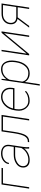

<svg xmlns="http://www.w3.org/2000/svg" viewBox="1427 -2005 781 3675"><g transform="rotate(-90 1817.5 -167.5)"><path d="M437.5 -501.5H146.5L71.3 0H44.9L124 -528.3H441.4Z M597.2 -15.6Q665.5 -15.6 726.1 -50.8Q786.6 -85.9 821.8 -148.9L839.8 -268.1H690.4Q610.8 -268.1 547.4 -230Q483.9 -191.9 476.1 -136.7Q468.3 -82 498.5 -48.8Q529.3 -15.6 597.2 -15.6ZM588.4 10.3Q514.2 10.7 477.1 -30.3Q439.9 -71.3 449.7 -139.6Q459.5 -208 528.8 -251Q598.1 -294.9 693.4 -294.9H843.8L855.5 -372.1Q865.7 -440.4 829.6 -476.1Q793.5 -511.7 719.7 -511.7Q646.5 -511.7 596.2 -476.6Q545.9 -441.4 537.6 -387.7L515.6 -388.7L515.1 -391.1Q522 -454.1 578.6 -496.1Q635.3 -538.1 718.3 -538.1Q801.3 -538.1 847.2 -494.6Q893.1 -451.2 881.8 -371.1L842.3 -106.4Q833 -45.4 839.8 0H810.5Q809.1 -58.6 814 -97.2Q779.8 -49.3 721.2 -19.5Q662.6 10.3 588.4 10.3Z M949.2 0H933.6L937.5 -25.9H954.6Q1008.3 -25.9 1045.2 -83.7Q1082 -141.6 1104.5 -288.1L1140.1 -528.3H1455.1L1376 0H1349.1L1424.3 -501.5H1162.6L1130.9 -288.1Q1106.4 -127.4 1065.7 -63.7Q1024.9 0 949.2 0Z M1579.6 -311 1580.6 -308.1H1944.8L1947.3 -324.2Q1959.5 -408.2 1918.9 -460Q1877.9 -511.7 1800.8 -511.7Q1723.6 -511.7 1661.6 -454.1Q1599.6 -396.5 1579.6 -311ZM1938.5 -479Q1987.3 -419.9 1973.1 -322.3L1967.3 -281.7H1571.3L1565.4 -244.1Q1550.8 -145 1596.7 -80.6Q1642.6 -16.1 1726.6 -16.1Q1836.9 -16.1 1903.3 -80.6L1914.1 -60.1Q1840.8 10.3 1722.7 10.3Q1635.7 9.8 1579.1 -63.5Q1522.5 -136.7 1539.1 -244.1L1543.9 -275.4Q1560.5 -393.6 1634.8 -465.8Q1709 -538.1 1798.8 -538.1Q1888.7 -538.1 1938.5 -479Z M2207 -472.7Q2157.7 -433.6 2129.9 -377.9L2092.8 -131.3Q2104.5 -78.6 2145.5 -47.4Q2186.5 -16.1 2261.7 -16.1Q2336.9 -15.6 2391.6 -81.1Q2446.8 -146.5 2462.9 -254.4L2464.4 -264.6Q2480.5 -378.9 2447.3 -445.3Q2414.1 -511.7 2335 -511.7Q2255.9 -511.7 2207 -472.7ZM2333 -538.1Q2421.9 -538.1 2465.8 -463.4Q2509.8 -388.7 2491.2 -264.6L2489.7 -254.4Q2470.7 -127.9 2408.2 -58.6Q2345.7 10.7 2252 10.3Q2192.4 10.3 2149.4 -15.1Q2106.4 -40.5 2085.9 -83.5L2043 203.1H2016.6L2126 -528.3H2146.5L2137.7 -433.1Q2210 -538.1 2333 -538.1Z M3027.3 -528.3H3054.2L2975.1 0H2948.2L3019 -475.6L3016.6 -476.6L2621.6 0H2595.2L2674.3 -528.3H2700.7L2629.4 -52.7L2631.8 -51.8Z M3331.1 -246.6H3520L3558.6 -501.5H3389.6Q3316.4 -501.5 3271.5 -464.6Q3226.6 -427.7 3218.3 -373Q3210 -318.4 3237.3 -282.5Q3264.6 -246.6 3331.1 -246.6ZM3393.6 -528.3H3588.9L3509.8 0H3483.4L3516.1 -219.7H3322.8L3157.7 0H3126.5L3293.5 -222.7Q3237.3 -232.4 3210.2 -273.7Q3183.1 -314.9 3192.9 -379.9Q3202.6 -444.8 3255.4 -486.6Q3308.1 -528.3 3393.6 -528.3Z"/></g></svg>

Font: Roboto-ThinItalic
Style: Italic
Weight: 250
Italic angle: -12°
Designer: Google
Version: Version 1.100141; 2013; ttfautohint (v0.94.14-c901) -l 8 -r 